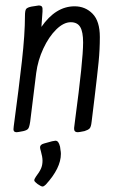

<svg xmlns="http://www.w3.org/2000/svg" viewBox="-20 -474 429 700"><path d="M71 -416Q71 -436 75.5 -441.5Q80 -447 95 -450Q119 -454 121 -454Q130 -454 133 -449.5Q136 -445 135 -432L131 -376Q183 -451 252 -451Q291 -451 317.5 -424Q344 -397 344 -339Q344 -293 339.5 -248Q335 -203 325 -120L314 -30Q312 -11 306.5 -5.5Q301 0 288 4Q268 8 264 8Q255 8 252 3Q249 -2 251 -14L254 -38Q283 -254 283 -319Q283 -358 272.5 -375.5Q262 -393 238 -393Q212 -393 185 -366.5Q158 -340 138 -297Q118 -254 112 -208L90 -30Q87 -10 82.5 -4.5Q78 1 65 4Q45 8 41 8Q33 8 30.5 3.5Q28 -1 30 -13Q49 -154 60 -252Q71 -350 71 -416ZM135 112Q135 128 129.5 140.5Q124 153 111 170Q105 179 105 183Q105 187 110 191Q115 195 117 197Q130 206 135 206Q140 206 147 199Q202 139 202 87Q202 80 200.5 72.5Q199 65 199 61Q196 49 192 44Q188 39 182 39Q180 39 170 41L141 49Q126 53 126 63Q126 68 129 77Q135 98 135 112Z"/></svg>

Font: Farsan
Style: Regular
Weight: 400
Version: Version 1.001g;PS 1.001;hotconv 1.0.86;makeotf.lib2.5.63406 